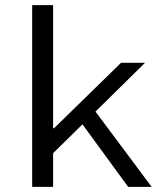

<svg xmlns="http://www.w3.org/2000/svg" viewBox="-20 -732 640 752"><path d="M106 0V-712H188V-230H192L454 -486H548L354 -295L574 0H482L303 -245L188 -132V0Z"/></svg>

Font: Source Code Pro
Style: Regular
Weight: 400
Monospace: yes
Designer: Paul D. Hunt, Teo Tuominen
Foundry: Adobe Systems Incorporated
Version: Version 2.030;PS 1.000;hotconv 16.6.51;makeotf.lib2.5.65220